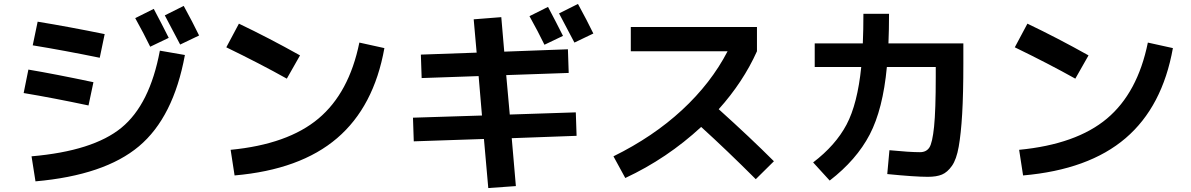

<svg xmlns="http://www.w3.org/2000/svg" viewBox="-20 -870 6040 974"><path d="M791 -613 918 -591Q860 -275 685 -128Q510 19 160 50L140 -77Q452 -104 596 -222Q740 -340 791 -613ZM836 -678 742 -633Q710 -699 666 -778L760 -825Q801 -748 836 -678ZM990 -690 894 -644Q840 -748 816 -792L912 -840Q958 -756 990 -690ZM124 -517Q255 -495 454 -453L429 -335Q250 -373 100 -398ZM171 -760Q330 -734 511 -697L486 -577Q305 -614 146 -640Z M1128 -630 1192 -750Q1343 -678 1502 -589L1435 -471Q1301 -546 1128 -630ZM1803 -654 1930 -626Q1877 -329 1690 -169Q1503 -9 1170 20L1150 -110Q1440 -138 1595.5 -268.5Q1751 -399 1803 -654Z M2836 -688 2742 -643Q2710 -709 2666 -788L2760 -835Q2801 -758 2836 -688ZM2990 -700 2894 -654Q2840 -758 2816 -802L2912 -850Q2958 -766 2990 -700ZM2383 -772 2523 -783 2538 -608 2861 -620 2865 -500 2548 -489 2566 -289 2901 -300 2905 -181 2576 -169 2597 74 2457 84 2435 -165 2079 -153 2075 -273 2425 -284 2408 -484 2119 -474 2115 -593 2398 -603Z M3180 -610V-733H3820V-610Q3750 -454 3626 -316Q3786 -172 3906 -52L3814 39Q3668 -107 3537 -226Q3364 -66 3152 33L3092 -77Q3293 -176 3440 -312Q3587 -448 3671 -610Z M4360 -800H4490Q4490 -720 4487 -650H4867V-547Q4867 -393 4861 -292Q4855 -191 4843.5 -126Q4832 -61 4809 -28.5Q4786 4 4758.5 15.5Q4731 27 4687 27Q4621 27 4481 13L4492 -108Q4595 -98 4647 -98Q4679 -98 4694.5 -121.5Q4710 -145 4718.5 -227.5Q4727 -310 4727 -482V-530H4479Q4459 -316 4392 -187.5Q4325 -59 4189 46L4105 -46Q4219 -133 4274.5 -238Q4330 -343 4349 -530H4113V-650H4357Q4360 -719 4360 -800Z M5128 -630 5192 -750Q5343 -678 5502 -589L5435 -471Q5301 -546 5128 -630ZM5803 -654 5930 -626Q5877 -329 5690 -169Q5503 -9 5170 20L5150 -110Q5440 -138 5595.5 -268.5Q5751 -399 5803 -654Z"/></svg>

Font: Mplus 1p Bold
Style: Bold
Weight: 700
Version: Version 1.061